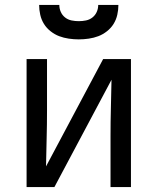

<svg xmlns="http://www.w3.org/2000/svg" viewBox="-20 -760 640 780"><path d="M88 0V-520H171V-312Q171 -255 169.5 -198Q168 -141 167 -84L399 -520H512V0H429V-208Q429 -265 430.5 -322Q432 -379 433 -436L201 0ZM300 -600Q280 -600 259.5 -603Q239 -606 220.5 -613Q202 -620 185.5 -633Q169 -646 158.5 -663Q148 -680 143.5 -700Q139 -720 139 -740H221Q221 -725 227 -711.5Q233 -698 244.5 -689Q256 -680 270.5 -677Q285 -674 300 -674Q315 -674 329.5 -677Q344 -680 355.5 -689Q367 -698 373 -711.5Q379 -725 379 -740H461Q461 -720 456.5 -700Q452 -680 441.5 -663Q431 -646 414.5 -633Q398 -620 379.5 -613Q361 -606 340.5 -603Q320 -600 300 -600Z"/></svg>

Font: Bmono
Style: Regular
Weight: 400
Monospace: yes
Designer: Belleve Invis
Foundry: Belleve Invis
Version: Version 11.2.2; ttfautohint (v1.8.2)